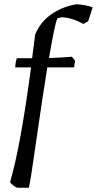

<svg xmlns="http://www.w3.org/2000/svg" viewBox="-20 -722 453 897"><path d="M60 155Q37 144 27 129Q76 -37 125 -407H51Q53 -438 59 -450H130Q133 -471 138 -512Q143 -553 144 -560Q169 -621 221.5 -656.5Q274 -692 337 -702Q378 -700 413 -688L392 -623L370 -610Q320 -637 279 -641Q261 -642 248 -636Q236 -611 209 -451Q274 -453 316 -457L331 -438L326 -407H201Q181 -285 146 -42Q123 121 115 155Z"/></svg>

Font: Albura Medium
Style: Italic
Weight: 462
Italic angle: -7°
Designer: Mercedes Jáuregui
Foundry: Omnibus-Type Team
Version: Version 1.000